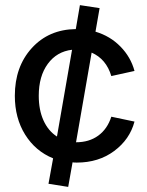

<svg xmlns="http://www.w3.org/2000/svg" viewBox="-20 -733 577 752"><path d="M169.9 -13.2 188 -112.8Q118.7 -141.1 78.4 -205.8Q38.1 -270.5 38.1 -357.9Q38.1 -471.7 104.5 -544.7Q170.9 -617.7 276.9 -619.1L293 -712.9L370.1 -701.2L354 -608.9Q411.6 -591.8 451.9 -550.5Q492.2 -509.3 506.8 -455.1L416 -435.1Q396 -502 338.9 -526.9L277.8 -175.8Q329.1 -175.8 364.7 -201.7Q400.4 -227.5 416 -275.9L506.8 -256.8Q488.3 -187 427.2 -141.6Q366.2 -96.2 280.8 -96.2Q269 -96.2 264.2 -97.2L247.1 -1ZM131.8 -357.9Q131.8 -302.2 150.4 -261.2Q168.9 -220.2 203.1 -198.2L262.2 -538.1Q202.6 -531.2 167.2 -482.9Q131.8 -434.6 131.8 -357.9Z"/></svg>

Font: LT Superior Med
Style: Regular
Weight: 500
Designer: Daniel Lyons
Foundry: LyonsType
Version: Version 1.000